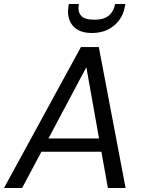

<svg xmlns="http://www.w3.org/2000/svg" viewBox="-34 -934 718 954"><path d="M-14 0 368 -700H457L590 0H502L395 -600L76 0ZM117 -180 151 -246H504L515 -180ZM422 -770Q377 -770 349.5 -787.5Q322 -805 311 -834.5Q300 -864 306 -900L308 -914H358Q351 -877 368.5 -856.5Q386 -836 434 -836Q482 -836 506.5 -856.5Q531 -877 538 -914H589L586 -899Q580 -863 558.5 -834Q537 -805 503 -787.5Q469 -770 422 -770Z"/></svg>

Font: DM Sans 18pt
Style: Italic
Weight: 400
Italic angle: -10°
Designer: Colophon Foundry, Jonny Pinhorn
Foundry: Colophon Foundry
Version: Version 4.004;gftools[0.9.30]